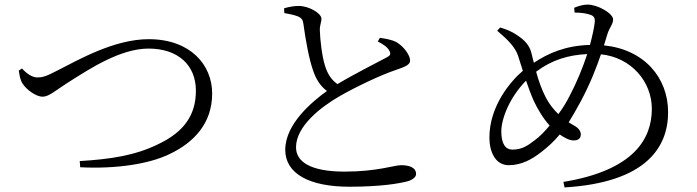

<svg xmlns="http://www.w3.org/2000/svg" viewBox="-20 -788 3040 838"><path d="M328 -85 330 -58C486 -50 630 -72 719 -115C827 -166 906 -250 906 -380C906 -504 812 -617 629 -617C480 -617 326 -529 232 -481C179 -453 163 -450 143 -450C122 -450 98 -465 76 -489L62 -480C65 -460 68 -440 78 -424C94 -398 136 -366 166 -366C195 -366 222 -394 296 -440C371 -487 506 -576 628 -576C757 -576 835 -504 835 -392C835 -285 782 -211 669 -158C569 -109 461 -93 328 -85Z M1505 27C1641 27 1723 13 1760 3C1780 -3 1796 -15 1796 -28C1796 -58 1765 -67 1730 -67C1701 -67 1626 -39 1484 -39C1328 -39 1272 -86 1272 -145C1272 -238 1382 -322 1462 -368C1531 -408 1643 -461 1706 -482C1746 -496 1770 -504 1770 -524C1770 -545 1745 -584 1709 -605C1691 -614 1665 -619 1638 -623L1629 -607C1650 -596 1672 -583 1680 -565C1687 -552 1683 -545 1667 -537C1630 -517 1526 -465 1453 -421C1424 -441 1408 -469 1398 -503C1385 -544 1377 -617 1376 -655C1375 -679 1383 -689 1383 -707C1382 -730 1329 -762 1284 -762C1264 -762 1246 -759 1220 -752L1221 -731C1236 -728 1260 -724 1276 -718C1296 -711 1302 -701 1304 -685C1314 -612 1329 -528 1348 -476C1359 -444 1378 -412 1407 -391C1342 -344 1225 -247 1225 -134C1225 -30 1330 27 1505 27Z M2484 -175C2502 -175 2515 -183 2515 -201C2515 -221 2498 -234 2479 -244L2462 -254C2479 -281 2496 -311 2515 -346C2558 -427 2583 -493 2603 -551C2736 -537 2825 -431 2825 -313C2825 -184 2749 -45 2439 6L2444 30C2796 9 2896 -142 2896 -298C2896 -449 2792 -572 2616 -590L2632 -642C2641 -669 2656 -683 2656 -703C2656 -729 2590 -768 2544 -768C2525 -768 2502 -761 2486 -754L2488 -733C2512 -733 2531 -731 2549 -726C2567 -721 2578 -715 2576 -692C2573 -665 2565 -630 2555 -592C2447 -589 2372 -555 2310 -514L2299 -558C2288 -602 2253 -624 2230 -639C2212 -651 2187 -661 2163 -668L2150 -654C2197 -614 2228 -583 2241 -545L2262 -479C2208 -433 2116 -325 2116 -187C2116 -126 2142 -67 2200 -67C2257 -67 2302 -93 2342 -124C2372 -147 2398 -171 2423 -201C2440 -189 2464 -175 2484 -175ZM2543 -552C2524 -494 2498 -430 2467 -371C2453 -343 2436 -315 2417 -290C2397 -309 2378 -333 2363 -361C2344 -397 2330 -438 2320 -475C2389 -527 2461 -548 2543 -552ZM2379 -240C2357 -214 2335 -191 2314 -176C2281 -150 2256 -135 2216 -135C2188 -135 2168 -158 2168 -214C2168 -272 2206 -365 2276 -436C2286 -407 2297 -376 2310 -347C2327 -311 2350 -272 2379 -240Z"/></svg>

Font: Source Han Serif CN
Style: Regular
Weight: 400
Designer: Ryoko NISHIZUKA 西塚涼子 (kana & ideographs); Frank Grießhammer (Latin, Greek & Cyrillic); Wenlong ZHANG 张文龙 (bopomofo); San
Foundry: Adobe
Version: Version 2.003;hotconv 1.1.1;makeotfexe 2.6.0